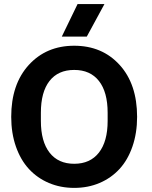

<svg xmlns="http://www.w3.org/2000/svg" viewBox="-20 -915 746 945"><path d="M345.2 9.8Q277.8 9.8 220.7 -14.4Q163.6 -38.6 122.6 -83Q81.5 -127.4 58.3 -193.6Q35.2 -259.8 35.2 -339.8Q35.2 -500.5 121.6 -595.2Q208 -689.9 345.2 -689.9Q482.9 -689.9 568.8 -595.5Q654.8 -501 654.8 -339.8Q654.8 -259.8 631.8 -193.6Q608.9 -127.4 567.9 -83Q526.9 -38.6 470 -14.4Q413.1 9.8 345.2 9.8ZM181.2 -319.8Q181.2 -218.8 223.9 -163.8Q266.6 -108.9 345.2 -108.9Q423.8 -108.9 466.8 -163.8Q509.8 -218.8 509.8 -319.8V-359.9Q509.8 -461.9 467 -516.4Q424.3 -570.8 345.2 -570.8Q266.1 -570.8 223.6 -516.4Q181.2 -461.9 181.2 -359.9ZM284.2 -734.9 361.8 -895H494.1L407.2 -734.9Z"/></svg>

Font: TASA Orbiter Text
Style: Bold
Weight: 700
Designer: Weizhong Zhang
Version: Version 1.000;Glyphs 3.1.2 (3151)